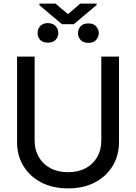

<svg xmlns="http://www.w3.org/2000/svg" viewBox="-20 -1045 763 1077"><path d="M548.3 -727.5H647.5V-248.5Q647.5 -172.9 612.1 -114.3Q576.7 -55.7 512.5 -22Q448.2 11.7 361.8 11.7Q275.4 11.7 210.9 -22Q146.5 -55.7 111.1 -114.3Q75.7 -172.9 75.7 -248.5V-727.5H174.3V-256.3Q174.3 -205.1 197 -165Q219.7 -125 261.7 -102.1Q303.7 -79.1 361.8 -79.1Q419.9 -79.1 461.7 -102.1Q503.4 -125 525.9 -165Q548.3 -205.1 548.3 -256.3ZM327.6 -909.2 201.2 -1015.6V-1024.9H291L361.3 -965.8L430.7 -1024.9H522V-1017.1L394 -909.2ZM248.5 -805.7Q219.7 -805.7 205.1 -821.8Q190.4 -837.9 190.9 -859.4Q190.4 -882.8 205.6 -898.9Q220.7 -915 247.6 -915.5Q276.4 -915 291.5 -898.9Q306.6 -882.8 307.1 -859.4Q306.6 -836.4 291.5 -821Q276.4 -805.7 248.5 -805.7ZM476.1 -804.7Q447.8 -804.2 432.6 -820.3Q417.5 -836.4 417.5 -859.4Q417.5 -881.8 432.6 -897.9Q447.8 -914.1 476.1 -913.6Q503.4 -914.1 518.6 -897.9Q533.7 -881.8 534.2 -859.4Q533.7 -837.9 519 -821Q504.4 -804.2 476.1 -804.7Z"/></svg>

Font: Inter Cardless Tabular
Style: Regular
Weight: 400
Designer: Rasmus Andersson
Foundry: rsms
Version: Version 4.000;git-4fc901f